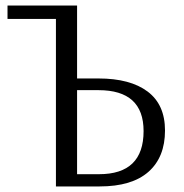

<svg xmlns="http://www.w3.org/2000/svg" viewBox="-20 -670 660 690"><path d="M181 0V-602H7V-650H257V-388H334Q448 -388 510.5 -341Q573 -294 573 -201Q573 -105 513.5 -52.5Q454 0 338 0ZM257 -44H336Q496 -44 496 -199Q496 -346 334 -346H257Z"/></svg>

Font: Arsenal
Style: Regular
Weight: 400
Designer: Andrij Shevchenko
Foundry: Stairsfor
Version: Version 2.001;PS 002.001;hotconv 1.0.88;makeotf.lib2.5.64775